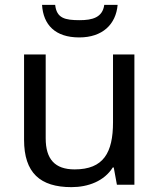

<svg xmlns="http://www.w3.org/2000/svg" viewBox="-20 -760 658 790"><path d="M464 -740H409C402 -688 360 -677 308 -677C247 -677 213 -685 207 -740H153C158 -658 207 -606 306 -606C402 -606 457 -660 464 -740ZM533 -536H445V-257C445 -132 406 -63 287 -63C206 -63 168 -105 168 -191V-536H79V-185C79 -49 145 10 274 10C343 10 409 -15 444 -71H448L461 0H533Z"/></svg>

Font: Noto Sans Sinhala UI
Style: Regular
Weight: 400
Designer: Jelle Bosma - Monotype Design Team
Foundry: Monotype Imaging Inc.
Version: Version 2.006